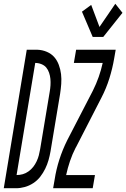

<svg xmlns="http://www.w3.org/2000/svg" viewBox="-62 -999 670 1019"><path d="M-42 0 80 -735H137Q163 -734 186.5 -724Q210 -714 225.5 -696.5Q241 -679 250 -655Q259 -631 262 -605.5Q265 -580 263 -553.5Q261 -527 257 -501L206 -195Q202 -172 195.5 -149Q189 -126 178 -103.5Q167 -81 151.5 -61Q136 -41 114.5 -27Q93 -13 69.5 -6.5Q46 0 23 0ZM26 -70Q43 -70 59 -74.5Q75 -79 89.5 -89.5Q104 -100 114.5 -113.5Q125 -127 132.5 -143Q140 -159 144 -174.5Q148 -190 151 -207L202 -513Q205 -530 206 -547Q207 -564 205.5 -580.5Q204 -597 198.5 -613Q193 -629 183.5 -640.5Q174 -652 158 -658.5Q142 -665 125 -665ZM430 -803 373 -937 422 -973 466 -856 550 -979 588 -931 486 -803ZM220 0 228 -46Q236 -99 253 -152Q270 -205 295 -255L431 -518Q449 -554 462 -591Q475 -628 483 -665H330L342 -735H552L544 -689Q535 -636 518.5 -583Q502 -530 476 -480L341 -217Q341 -217 341 -217Q341 -217 341 -217L340 -216Q322 -181 309.5 -144Q297 -107 289 -70H442L430 0Z"/></svg>

Font: Iosevka Curly Oblique
Style: Regular
Weight: 400
Italic angle: -9°
Monospace: yes
Designer: Belleve Invis
Foundry: Belleve Invis
Version: Version 11.1.0; ttfautohint (v1.8.3)